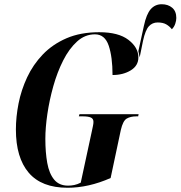

<svg xmlns="http://www.w3.org/2000/svg" viewBox="-20 -876 852 906"><path d="M639 -605 633 -635 659 -754Q671 -810 691.5 -833Q712 -856 743 -856Q773 -856 792.5 -839.5Q812 -823 812 -791Q812 -779 807 -764Q802 -749 791 -738Q780 -752 764.5 -761Q749 -770 724 -770Q699 -770 682.5 -752Q666 -734 655 -684ZM299 10Q176 10 115.5 -61Q55 -132 55 -265Q55 -324 67.5 -387.5Q80 -451 108 -511Q136 -571 182 -619Q228 -667 294 -695.5Q360 -724 448 -724Q539 -724 586 -688Q633 -652 633 -605Q633 -566 597 -544Q561 -522 511 -522Q511 -607 493 -660.5Q475 -714 428 -714Q381 -714 343.5 -680Q306 -646 278 -590.5Q250 -535 231.5 -469Q213 -403 203.5 -338Q194 -273 194 -221Q194 -157 203 -107Q212 -57 235.5 -28.5Q259 0 301 0Q316 0 330.5 -3Q345 -6 361 -14L413 -255Q416 -270 418.5 -281Q421 -292 421 -301Q421 -316 408.5 -321.5Q396 -327 370 -327H352L355 -337H634L632 -327H624Q596 -327 578 -316.5Q560 -306 550 -262L502 -36Q450 -13 399 -1.5Q348 10 299 10Z"/></svg>

Font: Noto Serif Display ExtraCondensed
Style: Bold Italic
Weight: 700
Width: 2
Italic angle: -12°
Designer: Monotype Design Team
Foundry: Monotype Imaging Inc.
Version: Version 2.009